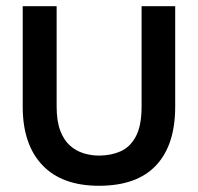

<svg xmlns="http://www.w3.org/2000/svg" viewBox="-20 -583 635 617"><path d="M298 14Q179 14 116 -52.5Q53 -119 53 -240V-563H162V-241Q162 -194 173.5 -163.5Q185 -133 204.5 -115.5Q224 -98 248.5 -90.5Q273 -83 298 -83Q336 -83 367 -96.5Q398 -110 416.5 -144.5Q435 -179 435 -241V-563H543V-240Q543 -117 481.5 -51.5Q420 14 298 14Z"/></svg>

Font: Darker Grotesque
Style: Bold
Weight: 700
Designer: Gabriel Lam
Foundry: TypeRant
Version: Version 1.000;gftools[0.9.28]